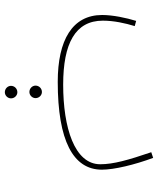

<svg xmlns="http://www.w3.org/2000/svg" viewBox="52 -476 668 813"><g transform="rotate(90 386.5 -69.0)"><path d="M326 21C575 21 698 -44 698 -166C698 -218 677 -305 648 -383L624 -375C657 -278 675 -215 675 -159C675 -50 520 -2 338 -2C164 -2 67 -53 67 -170C67 -217 78 -266 90 -305L68 -311C55 -269 43 -212 43 -167C43 -41 149 21 326 21ZM369 141C383 141 395 129 395 115C395 100 383 88 369 88C354 88 342 100 342 115C342 129 354 141 369 141ZM370 245C384 245 396 233 396 219C396 204 384 192 370 192C355 192 343 204 343 219C343 233 355 245 370 245Z"/></g></svg>

Font: Noto Sans Arabic UI Cn Th
Style: Regular
Weight: 100
Width: 3
Designer: Monotype Design Team, Nadine Chahine and Nizar Qandah
Foundry: Monotype Imaging Inc.
Version: Version 2.010